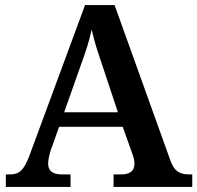

<svg xmlns="http://www.w3.org/2000/svg" viewBox="-20 -734 775 754"><path d="M3 0H257V-49H224C186 -49 169 -63 169 -92C169 -106 174 -127 179 -143L212 -236H462L499 -132C504 -120 508 -105 508 -91C508 -61 488 -49 455 -49H426V0H735V-49H723C684 -49 663 -63 648 -107L430 -714H314L96 -124C73 -62 54 -49 17 -49H3ZM232 -293 298 -480C317 -532 330 -571 340 -618C350 -571 366 -524 383 -474L443 -293Z"/></svg>

Font: Noto Serif Lao SemiBold
Style: Regular
Weight: 600
Designer: Monotype Design Team
Foundry: Monotype Imaging Inc.
Version: Version 2.003